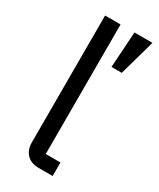

<svg xmlns="http://www.w3.org/2000/svg" viewBox="-190 -800 710 860"><g transform="rotate(30 165.0 -370.0)"><path d="M170 0Q128 0 106.5 -23.5Q85 -47 85 -83V-740H165V-70H241V0ZM278 -555H225L237 -740H330Z"/></g></svg>

Font: IBM Plex Sans
Style: Regular
Weight: 400
Designer: Mike Abbink, Paul van der Laan, Pieter van Rosmalen
Foundry: Bold Monday
Version: Version 3.005